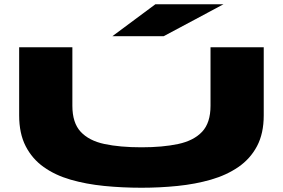

<svg xmlns="http://www.w3.org/2000/svg" viewBox="-20 -862 1329 902"><path d="M969 -365V-640H1219V-320Q1219 -235 1187.5 -175.5Q1156 -116 1100 -77.5Q1044 -39 971 -18Q898 3 814.5 11.5Q731 20 645 20Q554 20 469 11.5Q384 3 311.5 -18Q239 -39 185 -77.5Q131 -116 100.5 -175.5Q70 -235 70 -320V-640H320V-365Q320 -285 359 -243Q398 -201 470.5 -185.5Q543 -170 645 -170Q744 -170 817 -185.5Q890 -201 929.5 -243Q969 -285 969 -365ZM508 -692 710 -842H1030L749 -692Z"/></svg>

Font: Syne ExtraBold
Style: Regular
Weight: 800
Designer: Lucas Descroix
Foundry: Bonjour Monde
Version: Version 2.200; ttfautohint (v1.8.4)